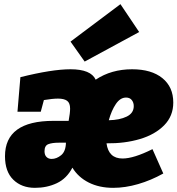

<svg xmlns="http://www.w3.org/2000/svg" viewBox="-20 -888 853 923"><path d="M492 -199Q502 -126 569 -126Q623 -126 713 -171L765 -54Q706 -21 644 -3Q582 15 524 15Q457 15 406.5 -10.5Q356 -36 328 -82Q301 -30 253.5 -7.5Q206 15 148 15Q84 15 44 -24Q4 -63 4 -137Q4 -307 237 -307H310Q317 -345 317 -366Q317 -393 302.5 -403.5Q288 -414 259 -414Q233 -414 191 -407L176 -351H64L78 -517Q230 -555 319 -555Q417 -555 440 -505Q515 -555 615 -555Q708 -555 760.5 -512.5Q813 -470 813 -395Q813 -330 769 -285.5Q725 -241 652.5 -219.5Q580 -198 492 -199ZM503 -310Q555 -311 589 -327.5Q623 -344 623 -378Q623 -395 613.5 -407Q604 -419 586 -419Q558 -419 537 -388Q516 -357 503 -310ZM297 -202H262Q231 -202 212.5 -195Q194 -188 194 -161Q194 -143 203.5 -133.5Q213 -124 228 -124Q252 -124 274 -142Q296 -160 297 -202ZM649 -734 387 -592 319 -688 559 -868Z"/></svg>

Font: Bitter Pro Black
Style: Italic
Weight: 900
Italic angle: -9°
Designer: Sol Matas, and Bitter project Authors
Foundry: Sol Matas
Version: Version 1.010